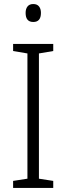

<svg xmlns="http://www.w3.org/2000/svg" viewBox="-20 -932 329 952"><path d="M244 0H45V-35L116 -46V-667L45 -679V-714H244V-679L173 -667V-46L244 -35ZM145 -912Q164 -912 173.5 -900Q183 -888 183 -868Q183 -823 145 -823Q107 -823 107 -868Q107 -888 116.5 -900Q126 -912 145 -912Z"/></svg>

Font: Noto Sans Georgian SemiCondensed Light
Style: Regular
Weight: 300
Width: 4
Designer: Monotype Design Team, Akaki Razmadze
Foundry: Google LLC
Version: Version 2.005; ttfautohint (v1.8.4.7-5d5b)